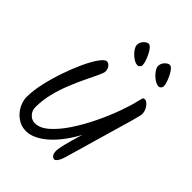

<svg xmlns="http://www.w3.org/2000/svg" viewBox="-197 -792 873 873"><g transform="rotate(45 239.5 -355.0)"><path d="M290 -604Q290 -598 285 -592.5Q280 -587 274 -587Q261 -587 245 -598Q229 -609 217.5 -624.5Q206 -640 206 -652Q206 -662 211 -671Q216 -680 224.5 -686.5Q233 -693 241 -693Q248 -693 256.5 -683.5Q265 -674 272.5 -659Q280 -644 285 -629.5Q290 -615 290 -604ZM426 -604Q426 -598 421 -592.5Q416 -587 410 -587Q397 -587 381 -598Q365 -609 353.5 -624.5Q342 -640 342 -652Q342 -662 347 -671Q352 -680 360.5 -686.5Q369 -693 377 -693Q384 -693 392.5 -683.5Q401 -674 408.5 -659Q416 -644 421 -629.5Q426 -615 426 -604ZM191 -464Q191 -456 180 -432.5Q169 -409 152.5 -375Q136 -341 119 -299.5Q102 -258 91 -213.5Q80 -169 80 -125Q80 -102 95 -86.5Q110 -71 130 -71Q162 -71 195.5 -100.5Q229 -130 260.5 -177.5Q292 -225 318.5 -280Q345 -335 363.5 -386Q382 -437 390 -472Q394 -489 396 -495.5Q398 -502 408 -502Q414 -502 420.5 -497Q427 -492 433 -484Q439 -476 442.5 -466Q446 -456 446 -445Q446 -437 432 -387.5Q418 -338 393.5 -254.5Q369 -171 337 -59Q331 -39 323 -28Q315 -17 309 -17Q300 -17 293.5 -25.5Q287 -34 287 -50Q287 -66 295 -98Q303 -130 315.5 -171.5Q328 -213 343 -254L350 -252Q333 -208 312 -171.5Q291 -135 268 -106.5Q245 -78 221 -58Q197 -38 173 -27.5Q149 -17 127 -17Q103 -17 83.5 -27Q64 -37 49.5 -53.5Q35 -70 27 -90Q19 -110 19 -130Q19 -170 30 -219Q41 -268 58 -317.5Q75 -367 94.5 -409Q114 -451 132.5 -476.5Q151 -502 163 -502Q174 -502 182.5 -491Q191 -480 191 -464Z"/></g></svg>

Font: Kalam Variable Light
Style: Regular
Weight: 300
Designer: Lipi Raval, Jonny Pinhorn
Foundry: Indian Type Foundry
Version: Version 3.000